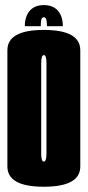

<svg xmlns="http://www.w3.org/2000/svg" viewBox="-20 -723 342 748"><path d="M150.8 4.5Q8.8 4.5 8.8 -74.5Q8.8 -153.5 8.8 -300.7Q8.8 -447.9 8.8 -527.1Q8.8 -606.4 150.8 -606.4Q292.8 -606.4 292.8 -527.1Q292.8 -447.9 292.8 -300.7Q292.8 -153.5 292.8 -74.5Q292.8 4.5 150.8 4.5ZM150.8 -93.5Q161 -93.5 161 -124.6Q161 -155.8 161 -300.7Q161 -445.6 161 -477Q161 -508.4 150.8 -508.4Q140.5 -508.4 140.5 -477Q140.5 -445.6 140.5 -300.7Q140.5 -155.8 140.5 -124.6Q140.5 -93.5 150.8 -93.5ZM150.8 -703.2Q176 -703.2 192.5 -692.6Q209 -682 216.9 -663.4Q224.9 -644.8 224.9 -621H162.9Q162.9 -634.1 161.4 -641.8Q160 -649.4 157.4 -652.6Q154.8 -655.8 150.6 -655.8Q146.3 -655.8 143.6 -652.4Q140.9 -649 139.9 -641.3Q138.9 -633.6 138.9 -621H76.6Q76.6 -644.8 84.7 -663.4Q92.8 -682 109.2 -692.6Q125.6 -703.2 150.8 -703.2Z"/></svg>

Font: Anybody UltraCondensed Thin
Style: Regular
Weight: 100
Width: 1
Designer: Tyler Finck
Foundry: Etcetera Type Company
Version: Version 1.110